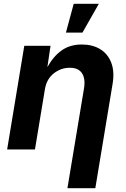

<svg xmlns="http://www.w3.org/2000/svg" viewBox="-20 -787 663 1011"><path d="M216.3 -315.9 164.1 0H17.6L107.9 -545.9H246.1L229.5 -433.6Q261.2 -490.7 304.9 -521.7Q348.6 -552.7 410.6 -552.7Q467.3 -552.7 507.6 -528.1Q547.9 -503.4 565.7 -457.3Q583.5 -411.1 573.2 -347.2L481.9 204.1H335L422.4 -321.8Q430.7 -373 411.6 -401.6Q392.6 -430.2 347.2 -430.2Q300.8 -430.2 262.9 -400.4Q225.1 -370.6 216.3 -315.9ZM327.1 -615.2 368.2 -767.1H500.5L414.1 -615.2Z"/></svg>

Font: Inter
Style: Bold Italic
Weight: 700
Italic angle: -9.39999°
Designer: Rasmus Andersson
Foundry: rsms
Version: Version 4.001;git-9221beed3